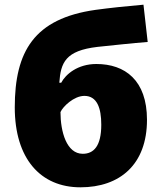

<svg xmlns="http://www.w3.org/2000/svg" viewBox="-20 -789 693 819"><path d="M43 -331C43 -112 153 10 323 10C491 10 607 -87 607 -278C607 -447 513 -516 391 -516C311 -516 260 -472 241 -436H233C239 -522 259 -573 396 -589C456 -595 543 -605 610 -610L592 -769C521 -763 447 -755 388 -747C125 -710 43 -569 43 -331ZM333 -133C264 -133 238 -227 238 -311C248 -334 295 -380 340 -380C394 -380 412 -328 412 -257C412 -166 380 -133 333 -133Z"/></svg>

Font: Noto Sans UI Black
Style: Regular
Weight: 900
Designer: Monotype Design Team
Foundry: Monotype Imaging Inc.
Version: Version 1.901